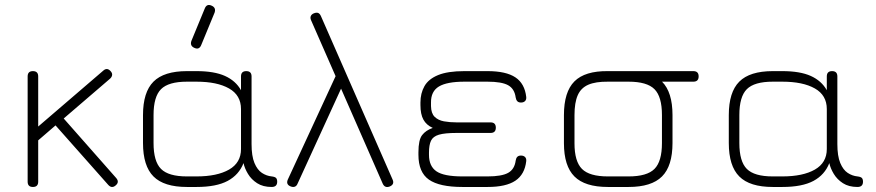

<svg xmlns="http://www.w3.org/2000/svg" viewBox="-20 -744 3484 764"><path d="M111 0Q90 0 90 -21V-440Q90 -461 111 -461Q132 -461 132 -440V-240.5L391 -463Q406 -476.5 420 -461Q427 -453.5 426.2 -445.8Q425.5 -438 418 -431L233.5 -272.5L442 -36Q456.5 -19.5 440 -6Q432.5 0.5 425.2 0Q418 -0.5 411 -8L201 -245L132 -185.5V-21Q132 0 111 0Z M753.5 -553.5Q735 -561.5 741.5 -581L794.5 -709.5Q802.5 -730.5 822 -721.5Q840.5 -713.5 834 -694L781 -565.5Q773 -544.5 753.5 -553.5ZM549 -175V-286Q549 -377.5 590.8 -419.2Q632.5 -461 724 -461H762Q832.5 -461 875.2 -441.8Q918 -422.5 939 -385V-440Q939 -461 960 -461Q981 -461 981 -440V-171Q981 -123 992.5 -95.5Q1004 -68 1022.2 -56Q1040.5 -44 1061 -42Q1074 -40.5 1078.5 -35.8Q1083 -31 1083 -21Q1083 0 1061 0Q1026.5 0 1003.2 -15Q980 -30 966.8 -52Q953.5 -74 949 -95Q931 -48.5 886 -24.2Q841 0 762 0H724Q632.5 0 590.8 -41.8Q549 -83.5 549 -175ZM591 -175Q591 -101.5 620.8 -71.8Q650.5 -42 724 -42H762Q844 -42 891.5 -69.2Q939 -96.5 939 -151V-310Q939 -365 891.5 -392Q844 -419 762 -419H724Q650.5 -419 620.8 -389.2Q591 -359.5 591 -286Z M1218 -663Q1213.5 -673 1216.8 -680.2Q1220 -687.5 1229 -691Q1239 -695 1245.8 -692.5Q1252.5 -690 1257 -680L1542 -30Q1551 -10.5 1531 -2Q1511.5 5.5 1503 -13ZM1343 -404 1164 -13Q1160.5 -4 1153.2 -1.2Q1146 1.5 1137 -2Q1117 -9.5 1125 -29L1321 -453Z M1820 0Q1728.5 0 1686.8 -29.2Q1645 -58.5 1645 -128V-138Q1645 -187.5 1659.8 -206.5Q1674.5 -225.5 1702 -235Q1676.5 -246.5 1664.8 -268Q1653 -289.5 1653 -326V-336Q1653 -373 1669 -401.2Q1685 -429.5 1723.2 -445.2Q1761.5 -461 1828 -461H1920Q1993.5 -461 2030.8 -436.2Q2068 -411.5 2074 -358Q2075 -347.5 2069.2 -341.8Q2063.5 -336 2053 -336Q2043.5 -336 2038.5 -341.2Q2033.5 -346.5 2032 -356Q2027.5 -390.5 2002 -404.8Q1976.5 -419 1920 -419H1828Q1758.5 -419 1726.5 -399.8Q1694.5 -380.5 1695 -336V-322Q1695.5 -293 1709.5 -279.2Q1723.5 -265.5 1746.5 -261.2Q1769.5 -257 1797 -257H1932Q1953 -257 1953 -236Q1953 -215 1932 -215H1797Q1750 -215 1726.5 -208Q1703 -201 1695 -184Q1687 -167 1687 -137V-128Q1687 -82.5 1716.8 -62.2Q1746.5 -42 1820 -42H1920Q1976.5 -42 2002 -56.2Q2027.5 -70.5 2032 -105Q2033.5 -115 2038.5 -120Q2043.5 -125 2053 -125Q2063.5 -125 2069.2 -119.2Q2075 -113.5 2074 -103Q2068 -50 2030.8 -25Q1993.5 0 1920 0Z M2445 -419Q2424 -419 2424 -440Q2424 -461 2445 -461H2739Q2760 -461 2760 -440Q2760 -419 2739 -419ZM2399 0Q2307.5 0 2265.8 -41.8Q2224 -83.5 2224 -174V-286Q2224 -378.5 2265.8 -420.2Q2307.5 -462 2399 -461H2481Q2572.5 -461 2614.2 -419.2Q2656 -377.5 2656 -286V-175Q2656 -83.5 2614.2 -41.8Q2572.5 0 2481 0ZM2266 -174Q2266 -101.5 2295.8 -71.8Q2325.5 -42 2399 -42H2481Q2554.5 -42 2584.2 -71.8Q2614 -101.5 2614 -175V-286Q2614 -359.5 2584.2 -389.2Q2554.5 -419 2481 -419H2399Q2350 -419.5 2320.8 -406.8Q2291.5 -394 2278.8 -364.8Q2266 -335.5 2266 -286Z M2880 -175V-286Q2880 -377.5 2921.8 -419.2Q2963.5 -461 3055 -461H3093Q3163.5 -461 3206.2 -441.8Q3249 -422.5 3270 -385V-440Q3270 -461 3291 -461Q3312 -461 3312 -440V-171Q3312 -123 3323.5 -95.5Q3335 -68 3353.2 -56Q3371.5 -44 3392 -42Q3405 -40.5 3409.5 -35.8Q3414 -31 3414 -21Q3414 0 3392 0Q3357.5 0 3334.2 -15Q3311 -30 3297.8 -52Q3284.5 -74 3280 -95Q3262 -48.5 3217 -24.2Q3172 0 3093 0H3055Q2963.5 0 2921.8 -41.8Q2880 -83.5 2880 -175ZM2922 -175Q2922 -101.5 2951.8 -71.8Q2981.5 -42 3055 -42H3093Q3175 -42 3222.5 -69.2Q3270 -96.5 3270 -151V-310Q3270 -365 3222.5 -392Q3175 -419 3093 -419H3055Q2981.5 -419 2951.8 -389.2Q2922 -359.5 2922 -286Z"/></svg>

Font: Jura Light Light
Style: Regular
Weight: 300
Version: Version 5.106